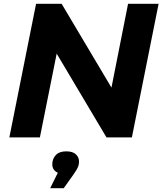

<svg xmlns="http://www.w3.org/2000/svg" viewBox="-20 -720 851 1006"><path d="M29 0 169 -700H303L564 -261L651 -700H811L671 0H538L277 -439L189 0ZM243 266 283 185Q254 172 254 141Q254 112 272.5 92.5Q291 73 327 73Q361 73 377.5 88.5Q394 104 394 126Q394 143 387.5 157.5Q381 172 363 197L314 266Z"/></svg>

Font: Montserrat
Style: Bold Italic
Weight: 700
Italic angle: -11.3°
Designer: Julieta Ulanovsky
Foundry: Julieta Ulanovsky
Version: Version 9.000; ttfautohint (v1.8.4.7-5d5b)